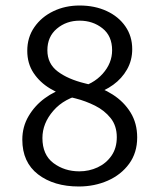

<svg xmlns="http://www.w3.org/2000/svg" viewBox="-20 -665 580 697"><path d="M61 -158Q61 -205 83.8 -243.5Q106.5 -282 142.8 -308.5Q179 -335 219 -345.5L284 -323.5Q213.5 -309 173.8 -263.2Q134 -217.5 134 -164Q134 -103 174 -73Q214 -43 268 -43Q303.5 -43 334.5 -57.5Q365.5 -72 384.8 -99.8Q404 -127.5 404 -167Q404 -208.5 381.5 -236.5Q359 -264.5 324.8 -281.5Q290.5 -298.5 255 -307.5L243 -310.5Q199.5 -321 162 -343.5Q124.5 -366 101.8 -400.2Q79 -434.5 79 -480.5Q79 -529.5 104.8 -566.5Q130.5 -603.5 173.5 -624.2Q216.5 -645 269 -645Q324 -645 367.2 -625Q410.5 -605 435.2 -569.2Q460 -533.5 460 -486.5Q460 -446 441.2 -413Q422.5 -380 391 -357.2Q359.5 -334.5 322 -323.5L260 -345.5Q318 -358.5 352.5 -397Q387 -435.5 387 -482.5Q387 -534.5 352 -562.2Q317 -590 269 -590Q221 -590 186.5 -561Q152 -532 152 -482.5Q152 -434 189.2 -405.8Q226.5 -377.5 288 -362.5L300 -359.5Q349 -347.5 389.5 -321.5Q430 -295.5 454 -256.5Q478 -217.5 478 -166Q478 -110.5 448.8 -70.5Q419.5 -30.5 371.2 -9.2Q323 12 266 12Q175.5 12 118.2 -32Q61 -76 61 -158Z"/></svg>

Font: Signika Negative Light
Style: Regular
Weight: 300
Designer: Anna Giedry
Foundry: Anna Giedry
Version: Version 2.001